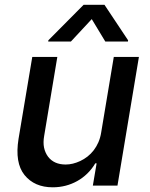

<svg xmlns="http://www.w3.org/2000/svg" viewBox="-20 -787 634 814"><path d="M58.6 -198.5 116.8 -545.5H223L167.3 -211.3Q162.3 -183.2 166.7 -161.4Q171.2 -139.6 183.9 -122.5Q209.2 -89.5 258.5 -89.5Q288.4 -89.5 320.3 -104.4Q336.3 -111.9 350.9 -123.2Q365.4 -134.6 377.1 -149.7Q388.8 -164.8 397.2 -183.9Q405.5 -203.1 409.1 -226.2L462.4 -545.5H568.9L478 0H373.6L389.6 -94.5H383.9Q369.7 -70.3 350.1 -51.3Q330.6 -32.3 307.4 -19.4Q284.1 -6.4 257.8 0.4Q231.5 7.1 203.5 7.1Q126.1 7.1 83.8 -45.1Q42.3 -96.9 58.6 -198.5ZM184.3 -610.8 185 -616.1 334.5 -766.7H422.9L523.1 -616.1L522.4 -610.8H426.5L369 -706L280.5 -610.8Z"/></svg>

Font: Inter P Medium
Style: Italic
Weight: 500
Italic angle: 9.39999°
Designer: Rasmus Andersson
Foundry: rsms
Version: Version 3.018;git-588b23468